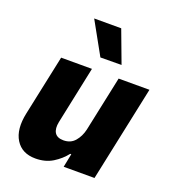

<svg xmlns="http://www.w3.org/2000/svg" viewBox="-143 -886 890 1001"><g transform="rotate(20 302.5 -385.5)"><path d="M307 -601 207 -781H357L424 -602ZM168 10Q93 10 58.5 -45.5Q24 -101 44 -195L115 -530H286L219 -211Q211 -172 224.5 -150.5Q238 -129 273 -129Q313 -129 336.5 -156.5Q360 -184 369 -223L434 -530H605L493 0H322L337 -75H331Q304 -40 263.5 -15Q223 10 168 10Z"/></g></svg>

Font: Be Vietnam Pro ExtraBold
Style: Italic
Weight: 800
Italic angle: -12°
Designer: Lam Bao, Tony Le, Vietanh Nguyen
Foundry: Yellow Type Foundry
Version: Version 1.002; ttfautohint (v1.8.3)